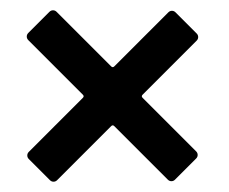

<svg xmlns="http://www.w3.org/2000/svg" viewBox="-20 -497 445 373"><path d="M362 -418 257 -313Q254 -310 257 -307L361 -203Q364 -200 364 -196Q364 -192 361 -189L320 -148Q317 -145 313 -145Q309 -145 306 -148L202 -252Q199 -255 196 -252L91 -147Q88 -144 84 -144Q80 -144 77 -147L36 -188Q33 -191 33 -195Q33 -199 36 -202L141 -307Q144 -310 141 -313L35 -419Q32 -422 32 -426Q32 -430 35 -433L76 -474Q79 -477 83 -477Q87 -477 90 -474L196 -368Q199 -365 202 -368L307 -473Q310 -476 314 -476Q318 -476 321 -473L362 -432Q365 -429 365 -425Q365 -421 362 -418Z"/></svg>

Font: Barlow Semi Condensed Medium
Style: Regular
Weight: 500
Width: 4
Designer: Jeremy Tribby
Foundry: Tribby Type
Version: Version 1.422; ttfautohint (v1.8)